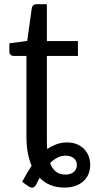

<svg xmlns="http://www.w3.org/2000/svg" viewBox="-20 -690 440 893"><path d="M127 81Q115.5 54 109.2 20Q103 -14 103 -54.5V-430H43.5Q35 -430 29.2 -435.2Q23.5 -440.5 23.5 -450.5V-488.5L106.5 -499.5L128 -653Q129.5 -661 135.2 -665.8Q141 -670.5 149.5 -670.5H198V-499H342.5V-430H198V-34.5Q198 -13.5 199.5 3.5Q220.5 -11 243.2 -19.2Q266 -27.5 291.5 -27.5Q318.5 -27.5 338.8 -18.8Q359 -10 372.5 4.5Q386 19 392.8 37.5Q399.5 56 399.5 75.5Q400 95 393.5 114.2Q387 133.5 372.5 148.5Q358 163.5 335 173Q312 182.5 279.5 182.5Q209 182.5 164.5 137Q160 144.5 156 152.5Q152 160.5 148 169Q141 180.5 133 182.5Q125 184.5 112 176L83 156Q93.5 135.5 104.5 116.8Q115.5 98 127 81ZM286 34Q265 34 247 43.2Q229 52.5 213 68.5Q223.5 96.5 241.2 109.2Q259 122 283 122Q309.5 122 323.5 109.5Q337.5 97 337.5 78Q337.5 69.5 334.5 61.5Q331.5 53.5 325.2 47.5Q319 41.5 309.2 37.8Q299.5 34 286 34Z"/></svg>

Font: Lato Medium
Style: Regular
Weight: 500
Designer: Lukasz Dziedzic
Foundry: tyPoland Lukasz Dziedzic
Version: Version 2.006; 2014-01-15